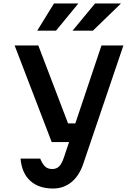

<svg xmlns="http://www.w3.org/2000/svg" viewBox="-20 -866 790 1103"><path d="M64 -605H200L371 -157H451L416 -50H277ZM689 -605 457 79Q434 145 389.5 181Q345 217 285 217Q202 217 153.5 172.5Q105 128 98 45H211Q224 77 239.5 91Q255 105 280 105Q304 105 319 90.5Q334 76 346 42L563 -605ZM194 -690 290 -846H430L302 -690ZM397 -690 526 -846H675L514 -690Z"/></svg>

Font: Martian Mono SemiExpanded Medium
Style: Regular
Weight: 500
Width: 6
Designer: Roman Shamin
Foundry: Evil Martians
Version: Version 1.000